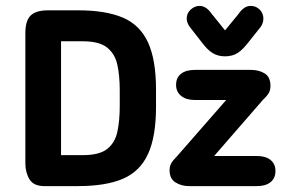

<svg xmlns="http://www.w3.org/2000/svg" viewBox="-20 -631 958 651"><path d="M66 -77Q66 -46 80 -23Q94 0 130 0H245Q338 0 396 -24.5Q454 -49 481.5 -108Q509 -167 509 -269V-327Q509 -429 481.5 -488Q454 -547 396 -571.5Q338 -596 245 -596H143Q102 -596 84 -578.5Q66 -561 66 -519ZM187 -105V-491H261Q317 -491 343.5 -469.5Q370 -448 378 -411Q386 -374 386 -325V-271Q386 -222 378 -184.5Q370 -147 343.5 -126Q317 -105 261 -105ZM706 -102 872 -293Q887 -307 892 -317Q897 -327 897 -340Q897 -370 877.5 -382Q858 -394 831 -394H640Q611 -394 594 -381Q577 -368 577 -343Q577 -320 594 -306Q611 -292 640 -292H747L580 -101Q566 -87 560.5 -77Q555 -67 555 -54Q555 -25 575 -12.5Q595 0 621 0H852Q881 0 897.5 -13.5Q914 -27 914 -51Q914 -75 897.5 -88.5Q881 -102 852 -102ZM743 -528 698 -584Q679 -611 657 -611Q640 -611 626.5 -598.5Q613 -586 613 -568Q613 -554 624 -539L663 -489Q683 -462 701 -451Q719 -440 743 -440Q768 -440 786 -451.5Q804 -463 825 -491L864 -540Q873 -553 873 -568Q873 -586 860.5 -598.5Q848 -611 830 -611Q807 -611 789 -584Z"/></svg>

Font: Beiruti
Style: Bold
Weight: 700
Designer: Arlette Boutros
Foundry: Boutros
Version: Version 1.41